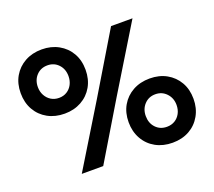

<svg xmlns="http://www.w3.org/2000/svg" viewBox="-121 -872 1164 1043"><g transform="rotate(-20 461.0 -350.0)"><path d="M187 0 402 -352 611 -700H735L508 -328L311 0ZM213 -339Q158 -339 115.5 -362.5Q73 -386 49 -428Q25 -470 25 -525Q25 -580 49 -621.5Q73 -663 115.5 -686.5Q158 -710 213 -710Q267 -710 309.5 -686.5Q352 -663 376 -621.5Q400 -580 400 -525Q400 -470 376 -428Q352 -386 309.5 -362.5Q267 -339 213 -339ZM213 -430Q239 -430 259 -442.5Q279 -455 290 -476.5Q301 -498 301 -524Q301 -565 276 -591.5Q251 -618 213 -618Q174 -618 149 -591.5Q124 -565 124 -524Q124 -498 135.5 -476.5Q147 -455 167 -442.5Q187 -430 213 -430ZM710 10Q655 10 612.5 -13.5Q570 -37 546 -79.5Q522 -122 522 -176Q522 -231 546 -272.5Q570 -314 612.5 -337.5Q655 -361 710 -361Q765 -361 807 -337.5Q849 -314 873 -272.5Q897 -231 897 -176Q897 -122 873 -79.5Q849 -37 807 -13.5Q765 10 710 10ZM710 -82Q736 -82 756 -94Q776 -106 787.5 -127.5Q799 -149 799 -176Q799 -216 773.5 -243Q748 -270 710 -270Q671 -270 646 -243Q621 -216 621 -176Q621 -135 646 -108.5Q671 -82 710 -82Z"/></g></svg>

Font: SUSE SemiBold
Style: Regular
Weight: 600
Designer: Rene Bieder
Foundry: SUSE
Version: Version 1.000